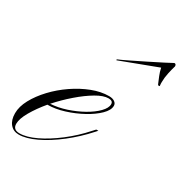

<svg xmlns="http://www.w3.org/2000/svg" viewBox="-187 -675 755 792"><g transform="rotate(30 190.5 -279.5)"><path d="M10 3Q43 3 87 -18Q131 -39 178 -75Q225 -111 265 -156L277 -169H287L278 -159Q236 -112 186.5 -73.5Q137 -35 90.5 -13Q44 9 10 9Q-16 9 -31.5 -9.5Q-47 -28 -47 -60Q-47 -92 -28 -127Q-9 -162 22.5 -195.5Q54 -229 93.5 -256Q133 -283 174.5 -299Q216 -315 254 -315Q271 -315 281 -308Q291 -301 291 -290Q291 -269 267.5 -246Q244 -223 207.5 -203Q171 -183 129.5 -170Q88 -157 51 -157Q20 -120 -0.5 -84.5Q-21 -49 -21 -25Q-21 3 10 3ZM257 -306Q233 -306 199 -286Q165 -266 128 -234Q91 -202 59 -166Q95 -168 133 -180.5Q171 -193 204 -211.5Q237 -230 257.5 -251Q278 -272 278 -290Q278 -306 257 -306ZM206 -458 205 -462Q220 -468 251.5 -483.5Q283 -499 318.5 -516.5Q354 -534 382 -548.5Q410 -563 419 -568Q428 -568 428 -557Q423 -541 418 -518Q413 -495 413 -474Q413 -470 413 -465.5Q413 -461 414 -456Q414 -454 410 -454Q408 -454 405 -457Q398 -474 391.5 -489.5Q385 -505 381 -524Z"/></g></svg>

Font: Ballet 16pt
Style: Regular
Weight: 400
Designer: Maximiliano R. Sproviero
Foundry: Omnibus-Type
Version: Version 1.100; ttfautohint (v1.8.3)